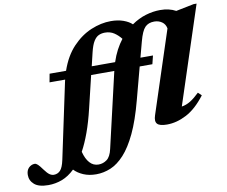

<svg xmlns="http://www.w3.org/2000/svg" viewBox="-295 -839 1451 1229"><g transform="rotate(-10 431.0 -224.0)"><path d="M43.5 -381.5 53.5 -436H160.5Q192.5 -529 247.8 -587Q303 -645 368.5 -672.2Q434 -699.5 497.5 -699.5Q543 -699.5 578.5 -686.8Q614 -674 634 -654.5Q678 -685.5 726 -700Q774 -714.5 820.5 -714.5Q879 -714.5 922 -691L1038.5 -714.5H1058L850.5 -82Q880 -86.5 907.2 -103.2Q934.5 -120 967 -151.5L989 -130.5Q929.5 -52 865.2 -18.5Q801 15 738 15Q690 15 674.8 -2Q659.5 -19 672 -56.5L847 -590.5Q842 -618.5 820.5 -633.5Q799 -648.5 770.5 -648.5Q732.5 -648.5 710.5 -625.8Q688.5 -603 671 -537L644 -436H725.5L712 -381.5H629.5L573.5 -171Q540.5 -46 501.8 35.8Q463 117.5 420 164.5Q377 211.5 330.8 230.8Q284.5 250 236.5 250Q190 250 153.8 234.5Q117.5 219 94.5 194.5Q55 232.5 12 248.8Q-31 265 -77 265Q-139 265 -167.8 240.2Q-196.5 215.5 -196.5 178.5Q-196.5 149 -179.8 132.2Q-163 115.5 -140.5 115.5Q-132 115.5 -121 125.5Q-110 135.5 -91.5 161.5Q-72.5 187.5 -58.8 196.8Q-45 206 -31.5 206Q-6.5 206 10.5 188.2Q27.5 170.5 38 121L142 -369Q143.5 -375.5 145 -381.5ZM348 -522 327.5 -436H479.5Q493 -477.5 511.2 -512Q529.5 -546.5 551.5 -575Q532 -600 506.8 -616.8Q481.5 -633.5 447.5 -633.5Q426 -633.5 407.8 -625.5Q389.5 -617.5 374.5 -593.8Q359.5 -570 348 -522ZM263.5 -171Q243.5 -87 219.8 -21.8Q196 43.5 169.5 92Q181.5 139.5 204.8 165.2Q228 191 262 191Q291.5 191 316 173Q340.5 155 351.5 106L464.5 -381.5H314Z"/></g></svg>

Font: Newsreader 16pt ExtraBold
Style: Italic
Weight: 800
Italic angle: -17°
Designer: Hugues Gentile
Foundry: Production Type
Version: Version 1.003; ttfautohint (v1.8.3)